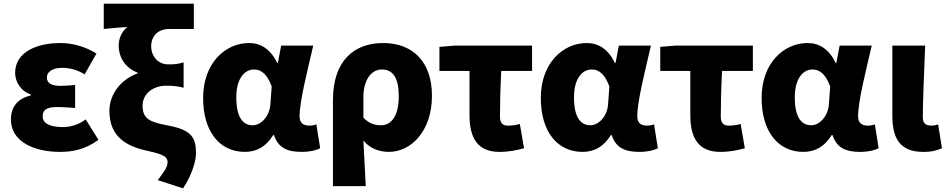

<svg xmlns="http://www.w3.org/2000/svg" viewBox="-20 -819 5192 1053"><path d="M309 14C380 14 446 1 520 -52L450 -164C408 -132 359 -122 327 -122C252 -122 214 -143 214 -181C214 -218 238 -232 293 -232C324 -232 359 -229 392 -227V-353C366 -351 335 -348 311 -348C263 -348 237 -363 237 -394C237 -426 270 -447 321 -447C363 -447 407 -435 444 -411L509 -525C452 -562 379 -583 311 -583C181 -583 63 -533 63 -419C63 -374 91 -320 149 -301V-296C81 -279 40 -238 40 -163C40 -45 162 14 309 14Z M984 214C1034 139 1055 61 1055 22C1055 -67 1028 -106 905 -130C804 -149 762 -165 762 -239C762 -304 818 -349 892 -349C923 -349 952 -347 987 -338V-477C955 -467 935 -466 902 -466C843 -466 809 -515 809 -564C809 -623 848 -660 908 -660H1043V-799H549V-660C611 -667 638 -668 679 -671C647 -647 631 -606 631 -570C631 -503 668 -446 734 -421V-416C650 -387 580 -308 580 -211C580 -68 674 -16 792 9C875 28 899 40 899 70C899 100 877 126 845 169Z M1323 14C1389 14 1440 -16 1478 -78H1483C1505 -10 1553 14 1634 14C1681 14 1715 5 1736 -6L1715 -137C1702 -132 1689 -130 1678 -130C1646 -130 1623 -142 1623 -181C1623 -265 1668 -439 1698 -569H1522L1504 -474H1500C1463 -551 1409 -583 1346 -583C1214 -583 1094 -471 1094 -282C1094 -98 1184 14 1323 14ZM1366 -132C1311 -132 1276 -177 1276 -285C1276 -394 1325 -438 1373 -438C1419 -438 1448 -404 1470 -345L1463 -248C1459 -183 1413 -132 1366 -132Z M1806 202H1986C1982 120 1978 38 1973 -48C2012 -1 2066 14 2113 14C2233 14 2349 -98 2349 -294C2349 -477 2247 -583 2081 -583C1923 -583 1806 -487 1806 -270ZM2070 -132C2038 -132 2006 -139 1973 -174V-287C1973 -378 2015 -438 2074 -438C2136 -438 2167 -391 2167 -291C2167 -177 2122 -132 2070 -132Z M2719 14C2771 14 2815 5 2854 -6L2831 -139C2805 -132 2787 -130 2766 -130C2740 -130 2722 -141 2722 -180C2722 -242 2724 -335 2729 -430H2898V-569H2475L2390 -562V-430H2555V-187C2555 -67 2596 14 2719 14Z M3175 14C3241 14 3292 -16 3330 -78H3335C3357 -10 3405 14 3486 14C3533 14 3567 5 3588 -6L3567 -137C3554 -132 3541 -130 3530 -130C3498 -130 3475 -142 3475 -181C3475 -265 3520 -439 3550 -569H3374L3356 -474H3352C3315 -551 3261 -583 3198 -583C3066 -583 2946 -471 2946 -282C2946 -98 3036 14 3175 14ZM3218 -132C3163 -132 3128 -177 3128 -285C3128 -394 3177 -438 3225 -438C3271 -438 3300 -404 3322 -345L3315 -248C3311 -183 3265 -132 3218 -132Z M3930 14C3982 14 4026 5 4065 -6L4042 -139C4016 -132 3998 -130 3977 -130C3951 -130 3933 -141 3933 -180C3933 -242 3935 -335 3940 -430H4109V-569H3686L3601 -562V-430H3766V-187C3766 -67 3807 14 3930 14Z M4386 14C4452 14 4503 -16 4541 -78H4546C4568 -10 4616 14 4697 14C4744 14 4778 5 4799 -6L4778 -137C4765 -132 4752 -130 4741 -130C4709 -130 4686 -142 4686 -181C4686 -265 4731 -439 4761 -569H4585L4567 -474H4563C4526 -551 4472 -583 4409 -583C4277 -583 4157 -471 4157 -282C4157 -98 4247 14 4386 14ZM4429 -132C4374 -132 4339 -177 4339 -285C4339 -394 4388 -438 4436 -438C4482 -438 4511 -404 4533 -345L4526 -248C4522 -183 4476 -132 4429 -132Z M5043 14C5093 14 5121 5 5146 -6L5125 -137C5114 -132 5099 -130 5090 -130C5057 -130 5041 -141 5041 -178C5041 -269 5049 -438 5054 -569H4874V-185C4874 -66 4911 14 5043 14Z"/></svg>

Font: Noto Sans T Chinese Black
Style: Bold
Weight: 900
Designer: Ryoko NISHIZUKA (kana & ideographs); Paul D. Hunt (Latin, Greek & Cyrillic); Wenlong ZHANG (bopomofo); Sandoll Communica
Foundry: Adobe Systems Incorporated
Version: Version 1.000;PS 1;hotconv 1.0.78;makeotf.lib2.5.61930